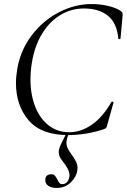

<svg xmlns="http://www.w3.org/2000/svg" viewBox="-20 -656 627 951"><path d="M59 -245Q59 -276 66 -318Q83 -411 139 -483.5Q195 -556 273.5 -596Q352 -636 434 -636Q476 -636 516 -626.5Q556 -617 579 -601Q585 -596 586.5 -592Q588 -588 587 -577L577 -466Q576 -462 571 -462Q566 -462 566 -466Q559 -542 514.5 -578Q470 -614 396 -614Q332 -614 278 -581Q224 -548 187.5 -487.5Q151 -427 138 -346Q131 -305 131 -262Q131 -187 154.5 -127.5Q178 -68 221.5 -34.5Q265 -1 323 -1Q381 -1 435 -38.5Q489 -76 532 -151Q534 -153 535 -153Q538 -153 540.5 -151Q543 -149 542 -147L512 -40Q509 -27 506 -23Q503 -19 494 -16Q407 13 317 13Q184 13 121.5 -60.5Q59 -134 59 -245ZM205 228Q206 218 214.5 212.5Q223 207 234 207Q245 207 251 213Q257 219 264 233Q269 244 274 250Q279 256 288 256Q317 256 324 218Q326 202 316.5 182.5Q307 163 287 138Q271 119 271 97Q271 82 281 60L311 0H323Q309 33 309 51Q309 65 314.5 77Q320 89 331 104Q347 126 355.5 142.5Q364 159 364 176Q364 184 363 188Q359 219 331 247Q303 275 260 275Q234 275 217.5 263Q201 251 205 228Z"/></svg>

Font: Cormorant Infant
Style: Italic
Weight: 400
Italic angle: -10°
Designer: Christian Thalmann (Catharsis Fonts)
Foundry: Catharsis Fonts
Version: Version 4.000